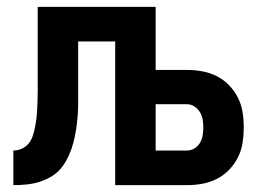

<svg xmlns="http://www.w3.org/2000/svg" viewBox="-20 -540 790 560"><path d="M19 0V-101Q32 -101 44 -106.5Q56 -112 64 -122Q72 -132 76 -145Q80 -158 82.5 -171Q85 -184 86.5 -197Q88 -210 88.5 -223Q89 -236 89.5 -249Q90 -262 90 -275V-520H434V-336H525Q548 -336 570 -332Q592 -328 612 -318Q632 -308 648 -291.5Q664 -275 674 -255Q684 -235 687.5 -213Q691 -191 691 -168Q691 -146 687.5 -123.5Q684 -101 674 -81Q664 -61 648 -44.5Q632 -28 612 -18Q592 -8 570 -4Q548 0 525 0H316V-419H208V-280Q208 -260 208 -240.5Q208 -221 206.5 -201.5Q205 -182 202 -162.5Q199 -143 194 -124Q189 -105 181 -87Q173 -69 161 -53Q149 -37 132 -26.5Q115 -16 96.5 -10Q78 -4 58 -2Q38 0 19 0ZM434 -101H525Q537 -101 547 -107Q557 -113 563 -123Q569 -133 571 -145Q573 -157 573 -168Q573 -180 571 -191.5Q569 -203 563 -213Q557 -223 547 -229.5Q537 -236 525 -236H434Z"/></svg>

Font: Iosevka Aile
Style: Bold
Weight: 700
Designer: Belleve Invis
Foundry: Belleve Invis
Version: Version 28.0.1; ttfautohint (v1.8.4)